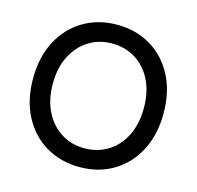

<svg xmlns="http://www.w3.org/2000/svg" viewBox="-106 -824 972 949"><g transform="rotate(15 380.0 -350.0)"><path d="M380 14Q283 14 207 -31.5Q131 -77 88.5 -159Q46 -241 46 -350Q46 -459 88.5 -541Q131 -623 207 -668.5Q283 -714 380 -714Q478 -714 553.5 -668.5Q629 -623 671.5 -541Q714 -459 714 -350Q714 -241 671.5 -159Q629 -77 553.5 -31.5Q478 14 380 14ZM380 -82Q447 -82 500 -115Q553 -148 583 -208.5Q613 -269 613 -350Q613 -432 583 -492Q553 -552 500 -585Q447 -618 380 -618Q313 -618 260.5 -585Q208 -552 177.5 -492Q147 -432 147 -350Q147 -269 177.5 -208.5Q208 -148 260.5 -115Q313 -82 380 -82Z"/></g></svg>

Font: Fustat SemiBold
Style: Regular
Weight: 600
Designer: Mohamed Gaber, Khaled Hosny, Laura Garcia Mut
Foundry: Kief Type Foundry, Alif Type Foundry, Hard Type Foundry
Version: Version 1.007